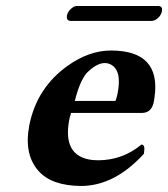

<svg xmlns="http://www.w3.org/2000/svg" viewBox="-20 -613 563 643"><path d="M489.3 -543H215.3Q201.7 -544.4 204.1 -561Q208 -578.6 226.1 -589.8Q231.9 -592.8 235.8 -592.8H512.2Q524.9 -591.3 522.5 -576.2Q518.6 -557.1 500 -545.9Q493.7 -543.5 489.3 -543ZM230.5 -274.9H366.2Q368.7 -277.8 373 -295.9Q390.6 -379.4 348.1 -398.4Q339.8 -401.9 331.5 -401.9Q307.1 -401.9 278.8 -376.5Q273.9 -371.6 270 -368.2Q246.6 -339.8 230.5 -274.9ZM453.6 -128.9Q466.8 -128.9 462.4 -102.1Q461.9 -99.6 461.9 -98.1Q364.3 9.3 252 9.8Q153.8 9.3 109.4 -40Q60.1 -95.2 77.6 -190.4Q78.6 -194.8 79.1 -198.2Q105 -320.3 206.5 -392.6Q278.3 -443.8 351.6 -443.8Q519.5 -443.8 497.6 -287.6Q496.1 -276.4 493.7 -266.1Q485.4 -236.3 458 -234.9H217.8Q217.3 -232.4 216.3 -228.5Q214.4 -222.2 213.4 -219.2Q185.5 -88.4 290.5 -77.1Q299.3 -76.2 309.1 -76.2Q391.1 -76.7 453.6 -128.9Z"/></svg>

Font: Linux Libertine Slanted O
Style: Bold Slanted
Weight: 700
Designer: Philipp H. Poll
Foundry: Philipp H. Poll
Version: Version 5.0.0